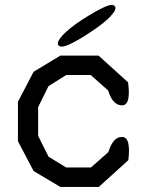

<svg xmlns="http://www.w3.org/2000/svg" viewBox="-20 -730 590 760"><path d="M488 -96 371 10H219L113 -53L51 -171V-327L113 -446L219 -510H370L487 -404Q499 -313 463 -313Q426 -313 408 -372L339 -433H242L172 -389L131 -306V-192L172 -110L242 -67H340L409 -128Q427 -188 463 -188Q499 -188 488 -96ZM305 -652Q360 -687 393 -702Q426 -717 435 -705Q443 -693 418 -666Q393 -639 340 -604Q286 -568 253 -553.5Q220 -539 211 -551Q203 -563 227.5 -590Q252 -617 305 -652Z"/></svg>

Font: Syne Mono
Style: Regular
Weight: 400
Monospace: yes
Designer: Lucas Descroix
Foundry: Bonjour Monde
Version: Version 2.000; ttfautohint (v1.8.3)